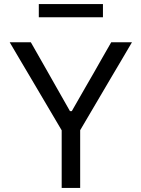

<svg xmlns="http://www.w3.org/2000/svg" viewBox="-20 -920 692 940"><path d="M282 0V-282L128.5 -542Q103.5 -584 80.5 -623Q57.5 -662 27.5 -713H131Q158.5 -665 178 -630.5Q197.5 -596 215 -565.5Q232.5 -534.5 253.5 -497.5L322.5 -376H331.5L398.5 -493Q421 -532 439.5 -564Q457.5 -596 477.5 -631Q497.5 -666 524.5 -713H626Q600.5 -669.5 575.2 -626.5Q550 -583.5 525.5 -542.5L372.5 -282.5V0ZM170 -835.5V-900H484V-835.5Z"/></svg>

Font: Heraclito
Style: Regular
Weight: 400
Designer: Kostas Bartsokas (font) & Cristiano Sobral (main changes)
Foundry: Kostas Bartsokas (font) & Cristiano Sobral (main changes)
Version: Version 1.00;July 8, 2020;FontCreator 13.0.0.2655 64-bit